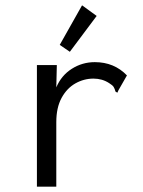

<svg xmlns="http://www.w3.org/2000/svg" viewBox="-20 -702 540 723"><path d="M458 -418 426 -362 422 -353 415 -357Q412 -368 408 -374.5Q404 -381 391 -389Q365 -406 332 -406Q296 -406 264 -388Q232 -370 212 -333.5Q192 -297 192 -242V1H119V-457H194L192 -373Q211 -418 250.5 -443Q290 -468 337 -468Q410 -468 458 -418ZM205 -533 289 -682 344 -642 243 -507Z"/></svg>

Font: Vazir Code FD
Style: Code-FD
Weight: 400
Foundry: DejaVu fonts team - Redesigned by Saber Rastikerdar
Version: Version 1.1.2